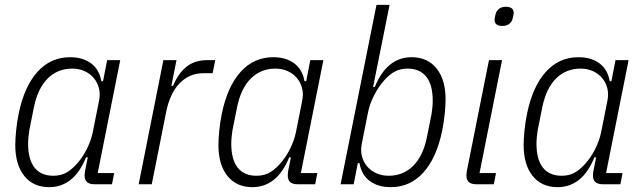

<svg xmlns="http://www.w3.org/2000/svg" viewBox="-20 -760 2655 792"><path d="M369 0Q329 0 329 -36Q329 -42 330 -50.5Q331 -59 333 -66L342 -111H335Q285 12 183 12Q117 12 80 -34.5Q43 -81 43 -162Q43 -186 46.5 -221.5Q50 -257 57 -291Q80 -403 134.5 -463.5Q189 -524 269 -524Q322 -524 356 -498.5Q390 -473 398 -425H405L422 -512H476L383 -46H451L442 0ZM200 -35Q228 -35 250 -46Q272 -57 295 -82Q320 -109 338 -145Q356 -181 363 -216L389 -347Q394 -373 388 -396.5Q382 -420 367 -438Q352 -456 329 -466.5Q306 -477 278 -477Q218 -477 177 -436.5Q136 -396 120 -318L101 -223Q99 -211 97.5 -196Q96 -181 96 -167Q96 -102 122.5 -68.5Q149 -35 200 -35Z M552 0 654 -512H708L687 -406H694Q715 -457 749 -484.5Q783 -512 837 -512H868L857 -458H820Q788 -458 763 -446.5Q738 -435 718.5 -414Q699 -393 686 -364Q673 -335 666 -301L606 0Z M1207 0Q1167 0 1167 -36Q1167 -42 1168 -50.5Q1169 -59 1171 -66L1180 -111H1173Q1123 12 1021 12Q955 12 918 -34.5Q881 -81 881 -162Q881 -186 884.5 -221.5Q888 -257 895 -291Q918 -403 972.5 -463.5Q1027 -524 1107 -524Q1160 -524 1194 -498.5Q1228 -473 1236 -425H1243L1260 -512H1314L1221 -46H1289L1280 0ZM1038 -35Q1066 -35 1088 -46Q1110 -57 1133 -82Q1158 -109 1176 -145Q1194 -181 1201 -216L1227 -347Q1232 -373 1226 -396.5Q1220 -420 1205 -438Q1190 -456 1167 -466.5Q1144 -477 1116 -477Q1056 -477 1015 -436.5Q974 -396 958 -318L939 -223Q937 -211 935.5 -196Q934 -181 934 -167Q934 -102 960.5 -68.5Q987 -35 1038 -35Z M1533 -740H1587L1519 -401H1526Q1576 -524 1678 -524Q1744 -524 1781 -477.5Q1818 -431 1818 -350Q1818 -326 1814.5 -290.5Q1811 -255 1804 -221Q1781 -109 1726.5 -48.5Q1672 12 1592 12Q1539 12 1505 -13.5Q1471 -39 1463 -87H1456L1439 0H1385ZM1583 -35Q1643 -35 1684 -75.5Q1725 -116 1741 -194L1760 -289Q1762 -301 1763.5 -316Q1765 -331 1765 -345Q1765 -410 1738.5 -443.5Q1712 -477 1661 -477Q1633 -477 1611 -466Q1589 -455 1566 -430Q1541 -402 1523 -366.5Q1505 -331 1498 -296L1472 -165Q1467 -139 1473 -115.5Q1479 -92 1494 -74Q1509 -56 1532 -45.5Q1555 -35 1583 -35Z M2053 -653Q2020 -653 2020 -678Q2020 -686 2025 -704Q2028 -715 2038.5 -723.5Q2049 -732 2066 -732Q2099 -732 2099 -707Q2099 -699 2094 -681Q2091 -670 2080.5 -661.5Q2070 -653 2053 -653ZM1944 0Q1904 0 1904 -36Q1904 -42 1905 -50.5Q1906 -59 1908 -66L1997 -512H2051L1958 -46H2026L2017 0Z M2466 0Q2426 0 2426 -36Q2426 -42 2427 -50.5Q2428 -59 2430 -66L2439 -111H2432Q2382 12 2280 12Q2214 12 2177 -34.5Q2140 -81 2140 -162Q2140 -186 2143.5 -221.5Q2147 -257 2154 -291Q2177 -403 2231.5 -463.5Q2286 -524 2366 -524Q2419 -524 2453 -498.5Q2487 -473 2495 -425H2502L2519 -512H2573L2480 -46H2548L2539 0ZM2297 -35Q2325 -35 2347 -46Q2369 -57 2392 -82Q2417 -109 2435 -145Q2453 -181 2460 -216L2486 -347Q2491 -373 2485 -396.5Q2479 -420 2464 -438Q2449 -456 2426 -466.5Q2403 -477 2375 -477Q2315 -477 2274 -436.5Q2233 -396 2217 -318L2198 -223Q2196 -211 2194.5 -196Q2193 -181 2193 -167Q2193 -102 2219.5 -68.5Q2246 -35 2297 -35Z"/></svg>

Font: IBM Plex Sans Condensed Light
Style: Italic
Weight: 300
Width: 3
Italic angle: -11°
Designer: Mike Abbink, Paul van der Laan, Pieter van Rosmalen
Foundry: Bold Monday
Version: Version 1.3